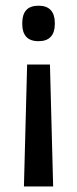

<svg xmlns="http://www.w3.org/2000/svg" viewBox="-20 -520 277 690"><path d="M159.5 -288 171 150H66L77.5 -288ZM118.5 -499.5Q148 -499.5 162.5 -483.5Q177 -467.5 177 -438V-433Q177 -404 162.5 -388Q148 -372 118.5 -372Q88.5 -372 74.2 -388Q60 -404 60 -433V-438Q60 -467.5 74.2 -483.5Q88.5 -499.5 118.5 -499.5Z"/></svg>

Font: Anek Odia Medium Medium
Style: Regular
Weight: 500
Version: Version 1.003